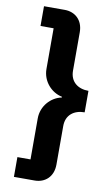

<svg xmlns="http://www.w3.org/2000/svg" viewBox="-98 -809 569 995"><g transform="rotate(10 186.0 -311.0)"><path d="M50 -760V-656H119V-442C119 -377 167 -325 223 -314V-310C167 -299 119 -247 119 -182V34H50V138H159C213 138 256 102 256 37V-166C256 -224 297 -255 353 -255V-368C297 -368 256 -399 256 -457V-659C256 -724 213 -760 159 -760Z"/></g></svg>

Font: IBM Plex Thai Looped
Style: Bold
Weight: 700
Designer: Mike Abbink, Paul van der Laan, Pieter van Rosmalen, Ben Mitchell, Mark Frömberg
Foundry: Bold Monday
Version: Version 1.0